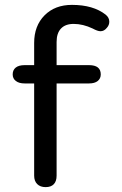

<svg xmlns="http://www.w3.org/2000/svg" viewBox="-20 -757 501 787"><path d="M428 -668Q428 -654 418 -643Q407 -629 392 -629Q380 -629 360 -640Q320 -659 282 -659Q248 -659 230 -640Q212 -621 212 -585V-490H345Q393 -490 393 -452Q393 -435 380.5 -425Q368 -415 345 -415H212V-37Q212 -14 200.5 -2Q189 10 167 10Q145 10 132.5 -2.5Q120 -15 120 -37V-415H81Q58 -415 45 -425Q32 -435 32 -452Q32 -470 44.5 -480Q57 -490 81 -490H120V-581Q120 -651 162.5 -694Q205 -737 275 -737Q362 -737 413 -697Q428 -685 428 -668Z"/></svg>

Font: Kodchasan Medium
Style: Regular
Weight: 500
Designer: Katatrad Aksorn Co.,Ltd.
Foundry: Cadson Demak Co.,Ltd.
Version: Version 1.000; ttfautohint (v1.6)